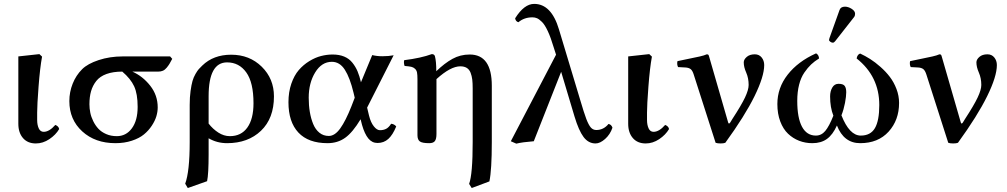

<svg xmlns="http://www.w3.org/2000/svg" viewBox="-20 -718 5118 976"><path d="M168.9 -107.9Q168.9 -83 177 -65.4Q185.1 -47.9 202.1 -47.9Q230.5 -47.9 261.2 -83Q278.3 -76.2 280.8 -62Q263.7 -32.7 231 -10.7Q198.2 11.2 162.1 11.2Q120.6 11.2 96.9 -16.1Q73.2 -43.5 73.2 -88.9V-431.2L180.2 -442.9L193.8 -430.2Q183.1 -371.6 176 -277.8Q168.9 -184.1 168.9 -146Z M573.7 -25.9Q621.1 -25.9 650.4 -65.7Q679.7 -105.5 679.7 -174.8Q679.7 -240.7 661.9 -279.3Q644 -317.9 601.6 -354Q554.7 -354 521.2 -341.8Q487.8 -329.6 469.5 -306.4Q451.2 -283.2 442.9 -254.4Q434.6 -225.6 434.6 -188Q434.6 -166.5 439 -145Q443.4 -123.5 454.1 -101.8Q464.8 -80.1 480.2 -63.5Q495.6 -46.9 519.8 -36.4Q543.9 -25.9 573.7 -25.9ZM784.7 -354H652.8Q705.6 -330.6 743.7 -282.2Q781.7 -233.9 781.7 -171.9Q781.7 -150.4 774.9 -127.2Q768.1 -104 751.7 -79.1Q735.4 -54.2 711.7 -34.7Q688 -15.1 650.1 -2.7Q612.3 9.8 566.9 9.8Q463.9 9.8 398.2 -50Q332.5 -109.9 332.5 -204.1Q332.5 -250 349.4 -292.5Q366.2 -335 397.5 -366.2Q425.3 -394 481.7 -412.6Q538.1 -431.2 603.5 -431.2H844.7L855.5 -418.9Q846.2 -401.4 841.6 -393.6Q836.9 -385.7 827.9 -374.5Q818.8 -363.3 808.3 -358.6Q797.9 -354 784.7 -354Z M1268.6 -192.9Q1268.6 -298.8 1231.9 -349.9Q1195.3 -400.9 1134.3 -400.9Q1040.5 -400.9 1040.5 -229V-89.8Q1062 -62 1090.1 -43.9Q1118.2 -25.9 1148.4 -25.9Q1206.1 -25.9 1237.3 -69.6Q1268.6 -113.3 1268.6 -192.9ZM1032.7 203.1 934.6 237.8 921.4 215.8Q944.3 153.3 944.3 3.9V-185.1Q944.3 -224.1 948.7 -255.6Q953.1 -287.1 958.5 -306.2Q963.9 -325.2 973.9 -342.3Q983.9 -359.4 990.5 -366.7Q997.1 -374 1008.3 -384.8Q1064.9 -439.9 1155.3 -439.9Q1248.5 -439.9 1310.5 -378.9Q1372.6 -317.9 1372.6 -228Q1372.6 -116.2 1306.6 -53.2Q1240.7 9.8 1134.3 9.8Q1083 9.8 1040.5 -15.1V65.9Q1040.5 167 1032.7 203.1Z M1549.3 -221.2Q1549.3 -182.6 1554.9 -149.2Q1560.5 -115.7 1572 -87.6Q1583.5 -59.6 1603.8 -43.2Q1624 -26.9 1651.4 -26.9Q1682.1 -26.9 1709.7 -65.4Q1737.3 -104 1766.1 -176.8L1783.2 -221.2L1777.3 -246.1Q1758.8 -323.2 1732.9 -363.5Q1707 -403.8 1667 -403.8Q1615.2 -403.8 1582.3 -350.1Q1549.3 -296.4 1549.3 -221.2ZM1446.3 -198.2Q1446.3 -250 1460.9 -292.5Q1475.6 -335 1498.8 -361.8Q1522 -388.7 1552.2 -407.2Q1582.5 -425.8 1612.1 -433.3Q1641.6 -440.9 1670.9 -440.9Q1704.6 -440.9 1729.7 -430.4Q1754.9 -419.9 1771.2 -399.4Q1787.6 -378.9 1797.6 -355.2Q1807.6 -331.5 1814.9 -299.8L1872.1 -438Q1896 -432.1 1923.3 -432.1Q1956.1 -432.1 1981 -437L1846.2 -170.9L1856 -129.9Q1864.7 -95.2 1880.4 -75.7Q1896 -56.2 1911.1 -56.2Q1929.2 -56.2 1942.6 -63Q1956.1 -69.8 1968.3 -88.9Q1984.4 -87.4 1994.1 -75.2Q1976.6 -32.2 1953.9 -11.7Q1931.2 8.8 1898.9 8.8Q1871.1 8.8 1852.3 -14.2Q1833.5 -37.1 1820.3 -83L1813 -111.8Q1772.9 -44.9 1734.6 -17.6Q1696.3 9.8 1645 9.8Q1547.4 9.8 1496.8 -44.2Q1446.3 -98.1 1446.3 -198.2Z M2102.1 -30.8V-314.9Q2102.1 -337.4 2099.9 -349.1Q2097.7 -360.8 2089.6 -368.4Q2081.5 -376 2070.6 -378.4Q2059.6 -380.9 2036.6 -382.8Q2031.2 -399.4 2034.7 -412.1Q2120.6 -422.9 2174.8 -442.9Q2188 -442.9 2190.9 -432.1Q2197.8 -406.7 2197.8 -356Q2239.7 -396.5 2279.8 -418.7Q2319.8 -440.9 2367.7 -440.9Q2480 -440.9 2480 -282.2V3.9Q2480 146 2467.8 204.1L2377.9 237.8L2364.7 216.8Q2382.8 167.5 2382.8 3.9V-269Q2382.8 -295.9 2380.6 -314Q2378.4 -332 2372.1 -348.4Q2365.7 -364.7 2352.8 -372.8Q2339.8 -380.9 2319.8 -380.9Q2270.5 -380.9 2198.7 -315.9V-37.1Q2198.7 -11.7 2190.7 -1Q2182.6 9.8 2161.6 9.8Q2126.5 9.8 2114.3 1Q2102.1 -7.8 2102.1 -30.8Z M3093.3 -68.8Q3081.5 -34.2 3055.9 -11.5Q3030.3 11.2 3007.3 11.2Q2971.2 11.2 2946.5 -21.5Q2921.9 -54.2 2900.4 -126L2832.5 -353L2693.4 0Q2635.7 4.4 2604.5 12.2L2576.7 0L2806.6 -439.9L2794.4 -478Q2779.8 -527.3 2764.6 -559.8Q2749.5 -592.3 2735.1 -606.4Q2720.7 -620.6 2710 -625.2Q2699.2 -629.9 2686.5 -629.9Q2644.5 -629.9 2615.2 -605Q2601.1 -608.9 2598.6 -625Q2644.5 -698.2 2695.3 -698.2Q2782.7 -698.2 2821.3 -568.8L2928.2 -213.9Q2948.7 -144 2960.4 -113.3Q2972.2 -82.5 2983.4 -69.8Q2994.6 -57.1 3011.2 -57.1Q3048.3 -57.1 3073.2 -87.9Q3087.9 -85.4 3093.3 -68.8Z M3269 -107.9Q3269 -83 3277.1 -65.4Q3285.2 -47.9 3302.2 -47.9Q3330.6 -47.9 3361.3 -83Q3378.4 -76.2 3380.9 -62Q3363.8 -32.7 3331.1 -10.7Q3298.3 11.2 3262.2 11.2Q3220.7 11.2 3197 -16.1Q3173.3 -43.5 3173.3 -88.9V-431.2L3280.3 -442.9L3293.9 -430.2Q3283.2 -371.6 3276.1 -277.8Q3269 -184.1 3269 -146Z M3506.8 -337.9Q3500.5 -358.9 3491 -366.5Q3481.4 -374 3463.9 -375L3426.8 -377Q3419.9 -391.1 3423.8 -407.2Q3445.3 -412.1 3479.7 -418.9Q3514.2 -425.8 3536.9 -430.9Q3559.6 -436 3572.8 -441.9Q3578.1 -441.9 3580.6 -439.7Q3583 -437.5 3585 -429.2L3680.7 -98.1Q3684.1 -83.5 3691.9 -95.2Q3699.7 -106.9 3702.6 -112.8Q3748.5 -183.1 3767.1 -222.4Q3785.6 -261.7 3785.6 -286.1Q3785.6 -320.8 3773.2 -349.1Q3760.7 -377.4 3760.7 -400.9Q3760.7 -415.5 3775.9 -428.7Q3791 -441.9 3816.9 -441.9Q3838.9 -441.9 3851.8 -425.8Q3864.7 -409.7 3864.7 -387.2Q3864.7 -329.6 3815.7 -229.5Q3766.6 -129.4 3667 7.8Q3658.7 11.2 3642.6 11.2Q3626.5 11.2 3617.7 7.8Z M4550.3 -194.8Q4550.3 -107.4 4497.1 -48.8Q4443.8 9.8 4352.5 9.8Q4269.5 9.8 4234.4 -80.1Q4213.4 -33.2 4183.6 -11.7Q4153.8 9.8 4109.4 9.8Q4073.7 9.8 4042.2 -2.4Q4010.7 -14.6 3985.8 -38.3Q3960.9 -62 3946.3 -100.8Q3931.6 -139.6 3931.6 -189Q3931.6 -271.5 3983.9 -338.4Q4036.1 -405.3 4128.4 -446.8Q4142.1 -439.5 4143.6 -420.9Q4120.6 -406.7 4103.3 -390.4Q4085.9 -374 4068.6 -348.9Q4051.3 -323.7 4042 -287.1Q4032.7 -250.5 4032.7 -205.1Q4032.7 -118.7 4056.9 -73.7Q4081.1 -28.8 4127.4 -28.8Q4155.3 -28.8 4175 -52.2Q4194.8 -75.7 4216.3 -129.9Q4199.7 -171.9 4199.7 -228Q4199.7 -253.9 4210.7 -272.9Q4221.7 -292 4242.7 -292Q4265.6 -292 4273.7 -281.5Q4281.7 -271 4281.7 -249Q4281.7 -228.5 4275.4 -194.8Q4269 -161.1 4257.3 -131.8Q4297.9 -28.8 4355.5 -28.8Q4405.3 -28.8 4427.5 -66.7Q4449.7 -104.5 4449.7 -184.1Q4449.7 -329.6 4334.5 -420.9Q4338.4 -441.4 4352.5 -445.8Q4377.9 -434.1 4403.3 -418Q4428.7 -401.9 4455.8 -377.9Q4482.9 -354 4503.4 -327.1Q4523.9 -300.3 4537.1 -265.6Q4550.3 -231 4550.3 -194.8ZM4275.4 -684.1Q4292 -684.1 4309.3 -673.1Q4326.7 -662.1 4326.7 -647.9Q4326.7 -637.7 4321.3 -630.9L4225.6 -508.8Q4219.7 -501 4213.4 -501Q4207.5 -501 4200.9 -505.6Q4194.3 -510.3 4194.3 -515.1Q4194.3 -518.1 4196.3 -523.9L4247.6 -667Q4253.4 -684.1 4275.4 -684.1Z M4689.5 -337.9Q4683.1 -358.9 4673.6 -366.5Q4664.1 -374 4646.5 -375L4609.4 -377Q4602.5 -391.1 4606.4 -407.2Q4627.9 -412.1 4662.4 -418.9Q4696.8 -425.8 4719.5 -430.9Q4742.2 -436 4755.4 -441.9Q4760.7 -441.9 4763.2 -439.7Q4765.6 -437.5 4767.6 -429.2L4863.3 -98.1Q4866.7 -83.5 4874.5 -95.2Q4882.3 -106.9 4885.3 -112.8Q4931.2 -183.1 4949.7 -222.4Q4968.3 -261.7 4968.3 -286.1Q4968.3 -320.8 4955.8 -349.1Q4943.4 -377.4 4943.4 -400.9Q4943.4 -415.5 4958.5 -428.7Q4973.6 -441.9 4999.5 -441.9Q5021.5 -441.9 5034.4 -425.8Q5047.4 -409.7 5047.4 -387.2Q5047.4 -329.6 4998.3 -229.5Q4949.2 -129.4 4849.6 7.8Q4841.3 11.2 4825.2 11.2Q4809.1 11.2 4800.3 7.8Z"/></svg>

Font: Common Serif Medium
Style: Regular
Weight: 500
Designer: Philipp H. Poll, Khaled Hosny
Foundry: Stefan Peev, Context Ltd.
Version: Version 1.026